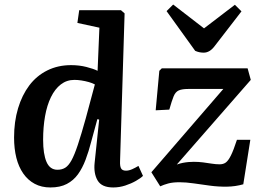

<svg xmlns="http://www.w3.org/2000/svg" viewBox="-20 -812 1151 846"><path d="M509 -102Q508 -80 513.5 -70Q519 -60 535 -60Q548 -60 562.5 -66.5Q577 -73 590 -81L610 -37Q600 -27 579 -15Q558 -3 532 5.5Q506 14 479 14Q428 14 410 -17Q392 -48 397 -95L417 -285L409 -287L382 -188Q371 -145 357 -108Q343 -71 323.5 -44Q304 -17 274.5 -1.5Q245 14 202 14Q163 14 133 -2Q103 -18 82.5 -47.5Q62 -77 52 -117Q42 -157 42 -206Q42 -276 59.5 -334.5Q77 -393 109 -435.5Q141 -478 188 -501.5Q235 -525 293 -525Q329 -525 360.5 -517Q392 -509 410 -500L418 -690L321 -711L329 -767H513L529 -753ZM233 -64Q253 -64 267.5 -73Q282 -82 295 -105.5Q308 -129 323 -174Q338 -219 358 -291L398 -440Q387 -446 371 -450.5Q355 -455 338.5 -457.5Q322 -460 308 -460Q274 -460 248 -440Q222 -420 204.5 -384Q187 -348 178.5 -300Q170 -252 170 -196Q170 -133 185 -98.5Q200 -64 233 -64ZM693 -511H1071L1085 -460L759 -87Q773 -92 786 -94.5Q799 -97 811 -98Q823 -99 834 -99Q855 -99 874.5 -96.5Q894 -94 912.5 -91Q931 -88 948 -88Q964 -88 975 -96Q986 -104 997.5 -127Q1009 -150 1024 -196H1083L1052 0Q1017 10 979.5 10.5Q942 11 905 6Q868 1 833.5 -4Q799 -9 771 -9Q741 -9 721 -3.5Q701 2 686 9L647 -53L964 -420H809Q782 -420 767.5 -413.5Q753 -407 745 -387.5Q737 -368 726 -329L666 -326L682 -500ZM714 -763 743 -792 879 -687 1015 -791 1044 -762 929 -613Q916 -595 903.5 -587.5Q891 -580 878 -580Q867 -580 858 -582Q849 -584 840 -588Z"/></svg>

Font: Literata 18pt SemiBold
Style: Italic
Weight: 600
Italic angle: -2°
Designer: Latin by Veronika Burian and Jose Scaglione. Greek by Irene Vlachou. Cyrillic by Vera Evstafieva
Foundry: TypeTogether
Version: Version 3.103;gftools[0.9.29]